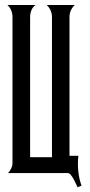

<svg xmlns="http://www.w3.org/2000/svg" viewBox="-20 -704 366 781"><path d="M284.2 -683.6Q273.9 -674.3 268.3 -661.6Q262.7 -648.9 262.7 -634.8V-70.3H298.8Q295.4 -39.6 298.3 -8.8Q301.3 22 311.5 51.3L295.4 57.6Q293 52.7 288.8 43.2Q284.7 33.7 279.3 24.2Q273.9 14.6 267.8 7.3Q261.7 0 255.9 0H12.7Q21 -8.8 25.9 -19.3Q30.8 -29.8 30.8 -42V-634.8Q30.8 -648.9 25.6 -661.6Q20.5 -674.3 10.3 -683.6H124.5Q112.8 -675.3 107.7 -662.1Q102.5 -648.9 102.5 -634.8V-64.5H191.4V-634.8Q191.4 -648.9 185.8 -661.6Q180.2 -674.3 169.9 -683.6Z"/></svg>

Font: XAYAX
Style: Regular
Weight: 400
Designer: Peter Wiegel
Foundry: Peter Wiegel
Version: Version 1.000 2009 initial release